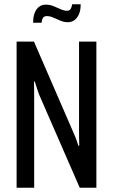

<svg xmlns="http://www.w3.org/2000/svg" viewBox="-20 -882 531 902"><path d="M58 0V-686.5H139.6L327.1 -254.2Q330.1 -248.2 334.1 -238Q338.2 -227.9 341.7 -217.5Q345.2 -207.1 347.8 -197.8H352.3Q351.8 -214.1 351.6 -231.5Q351.3 -248.8 351.3 -258.4V-686.5H432.8V0H354.6L163.7 -437.7Q160.2 -446.8 154.4 -464.5Q148.6 -482.2 143.5 -498.7H139.5Q140 -484.6 140.3 -465.8Q140.5 -446.9 140.5 -434V0ZM135.6 -775.3Q135.6 -802.7 143 -821.5Q150.4 -840.3 163.8 -850.3Q177.2 -860.2 195 -860.2Q214.1 -860.2 231.6 -853.1Q249.2 -846.1 265 -838.8Q280.8 -831.5 294.4 -831.5Q306.9 -831.5 312 -840Q317.1 -848.6 319.2 -862.1H358.9Q359.4 -835.7 351.5 -816.6Q343.7 -797.6 330.2 -787.7Q316.8 -777.7 299 -777.7Q280.5 -777.7 263.4 -785Q246.4 -792.4 230.6 -799.4Q214.8 -806.4 199.6 -806.4Q187.1 -806.4 181.7 -797.6Q176.4 -788.8 175.4 -775.3Z"/></svg>

Font: Archivo SemiBold ExtraCondensed
Style: Regular
Weight: 600
Width: 2
Version: Version 2.001